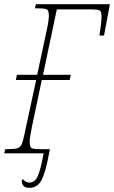

<svg xmlns="http://www.w3.org/2000/svg" viewBox="-42 -734 546 919"><path d="M99 165Q76 165 69 153.5Q62 142 62 136Q62 129 67 123Q81 140 99 140Q119 140 132.5 120.5Q146 101 159 39L167 0H-22L-17 -20H-7Q25 -20 40 -24Q55 -28 62 -44Q69 -60 76 -96L131 -351H34L39 -376H136L182 -591Q187 -613 189.5 -631Q192 -649 192 -656Q192 -683 183.5 -688.5Q175 -694 137 -694H125L130 -714H484L456 -564H434Q438 -588 441 -614.5Q444 -641 444 -656Q444 -679 435 -684Q426 -689 387 -689H230L164 -376H297L292 -351H158L110 -123Q106 -101 103 -83.5Q100 -66 100 -58Q100 -31 108.5 -25.5Q117 -20 155 -20H197L185 39Q169 113 150 139Q131 165 99 165Z"/></svg>

Font: Noto Serif ExtraCondensed Thin
Style: Italic
Weight: 100
Width: 2
Italic angle: -12°
Designer: Monotype Design Team
Foundry: Monotype Imaging Inc.
Version: Version 2.013